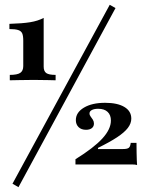

<svg xmlns="http://www.w3.org/2000/svg" viewBox="-20 -712 615 804"><path d="M21 -375.8V-398.4Q52.4 -398.4 64.9 -406.9Q77.4 -415.3 77.4 -435.5V-541.9Q77.4 -562.1 73 -572.2Q68.5 -582.3 56 -586.3Q43.5 -590.3 19.4 -590.3V-612.1Q74.2 -613.7 106.5 -619Q138.7 -624.2 162.9 -637.1V-433.1Q162.9 -413.7 173.8 -406Q184.7 -398.4 212.9 -398.4V-375.8Q196.8 -376.6 180.2 -376.6Q163.7 -376.6 148.8 -377Q133.9 -377.4 121 -377.4Q108.1 -377.4 92.7 -377Q77.4 -376.6 60.1 -376.6Q42.7 -376.6 21 -375.8ZM57.3 71.8 32.3 57.3 439.5 -691.9 463.7 -678.2ZM554 -21Q546.8 -23.4 531.5 -23.4H296V-45.2Q372.6 -92.7 408.5 -131.9Q444.4 -171 444.4 -207.3Q444.4 -230.6 430.6 -243.5Q416.9 -256.5 391.1 -256.5Q374.2 -256.5 364.5 -251.2Q354.8 -246 354.8 -237.1Q354.8 -229.8 359.7 -223.8Q364.5 -217.7 369 -210.5Q373.4 -203.2 373.4 -194.4Q373.4 -182.3 364.5 -175.4Q355.6 -168.5 340.3 -168.5Q320.2 -168.5 308.9 -179.8Q297.6 -191.1 297.6 -208.9Q297.6 -241.1 331.5 -261.3Q365.3 -281.5 420.2 -281.5Q471.8 -281.5 500.8 -264.1Q529.8 -246.8 529.8 -215.3Q529.8 -195.2 515.3 -176.2Q500.8 -157.3 470.2 -137.1Q439.5 -116.9 390.3 -92.7V-87.9H495.2Q512.9 -87.9 519.4 -93.1Q525.8 -98.4 527.4 -113.7H551.6Q551.6 -89.5 552 -72.2Q552.4 -54.8 552.8 -42.7Q553.2 -30.6 554 -21Z"/></svg>

Font: Playfair 9pt SemiBold
Style: Regular
Weight: 600
Designer: Claus Eggers Sørensen
Foundry: Claus Eggers Sørensen
Version: Version 2.001;gftools[0.9.30]